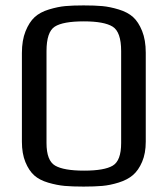

<svg xmlns="http://www.w3.org/2000/svg" viewBox="-20 -680 620 710"><path d="M519 -485V-156Q519 -113 505.5 -81.5Q492 -50 471.5 -32.5Q451 -15 419 -5Q387 5 358 7.5Q329 10 289 10Q248 10 219.5 7.5Q191 5 158.5 -4.5Q126 -14 106.5 -31.5Q87 -49 74 -80.5Q61 -112 61 -156V-484Q61 -531 74.5 -564.5Q88 -598 108 -616.5Q128 -635 161 -645Q194 -655 221.5 -657.5Q249 -660 289 -660Q330 -660 358 -657.5Q386 -655 419 -645Q452 -635 472 -617Q492 -599 505.5 -565.5Q519 -532 519 -485ZM428 -151V-491Q428 -562 396.5 -581.5Q365 -601 290 -601Q213 -601 182.5 -581.5Q152 -562 152 -491V-151Q152 -86 184 -67.5Q216 -49 291 -49Q366 -49 397 -67.5Q428 -86 428 -151Z"/></svg>

Font: Play
Style: Regular
Weight: 400
Designer: Jonas Hecksher
Foundry: Jonas Hecksher, Playtypeª, e-types AS
Version: Version 1.002